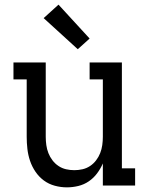

<svg xmlns="http://www.w3.org/2000/svg" viewBox="-20 -799 640 827"><path d="M268 8Q242 8 216 1Q190 -6 169 -21.5Q148 -37 133 -59Q118 -81 109.5 -106Q101 -131 98 -157.5Q95 -184 95 -210V-457H38V-530H177V-210Q177 -192 179.5 -174Q182 -156 188.5 -139.5Q195 -123 206 -108.5Q217 -94 232 -84Q247 -74 264.5 -70Q282 -66 300 -66Q318 -66 335.5 -70Q353 -74 368 -84Q383 -94 394 -108.5Q405 -123 411.5 -139.5Q418 -156 420.5 -174Q423 -192 423 -210V-457H366V-530H505V-74H562V0H423V-95Q413 -72 398 -52Q383 -32 362.5 -18Q342 -4 317.5 2Q293 8 268 8ZM315 -587 168 -721 232 -779 366 -633Z"/></svg>

Font: Iosevka Slab Extended
Style: Regular
Weight: 400
Width: 7
Monospace: yes
Designer: Belleve Invis
Foundry: Belleve Invis
Version: Version 11.1.1; ttfautohint (v1.8.3)